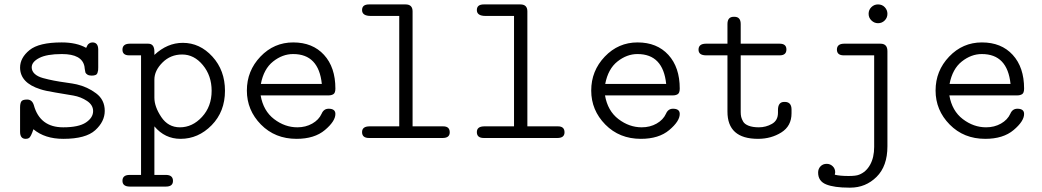

<svg xmlns="http://www.w3.org/2000/svg" viewBox="-20 -631 4764 878"><path d="M71.8 -28.8V-139.2Q71.8 -158.2 77.4 -167Q83 -175.8 104 -175.8Q127 -175.8 134.8 -149.9Q162.6 -48.8 269 -48.8Q339.8 -48.8 372.8 -70.8Q405.8 -92.8 405.8 -123Q405.8 -150.9 377.9 -169.4Q350.1 -188 315.4 -194.1Q280.8 -200.2 232.9 -208Q185.1 -215.8 164.1 -223.1Q72.3 -252 71.8 -321.8Q71.8 -366.7 115 -401.9Q158.2 -437 262.2 -437Q330.1 -437 374 -412.1Q377.9 -420.9 380.4 -425Q382.8 -429.2 388.9 -433.1Q395 -437 402.8 -437Q428.7 -437 429.2 -404.8V-323.2Q429.2 -313.5 428.7 -309.8Q428.2 -306.2 426 -298.6Q423.8 -291 417 -288.1Q410.2 -285.2 398.9 -285.2Q386.7 -285.2 379.4 -290Q372.1 -294.9 370.6 -299.6Q369.1 -304.2 367.7 -315.2Q366.2 -326.2 366.2 -327.1Q355 -383.8 263.7 -383.8Q262.7 -383.8 262.2 -383.8Q194.3 -383.8 159.7 -366Q125 -348.1 125 -323.2Q125 -306.2 138.4 -293.5Q151.9 -280.8 177 -273.9Q202.1 -267.1 226.1 -262.5Q250 -257.8 282 -253.4Q314 -249 331.1 -245.1Q379.9 -233.9 419.4 -204.3Q459 -174.8 459 -124Q459 -75.2 415.5 -35.6Q372.1 3.9 270 3.9H269Q185.1 3.9 132.8 -40Q121.6 -5.9 112.8 0Q106.9 3.9 98.1 3.9Q97.7 3.9 97.2 3.9Q71.8 3.9 71.8 -28.8Z M540 195.8Q540 168.9 572.8 168.9H625V-377.9H570.8Q540 -377.9 540 -403.8Q540 -430.7 572.8 -431.2H657.7Q685.5 -431.2 686 -396V-379.9Q745.1 -435.1 815.9 -435.1Q894 -435.1 951.4 -372.1Q1008.8 -309.1 1008.8 -215.8Q1008.8 -120.6 947.8 -58.3Q886.7 3.9 805.7 3.9Q733.9 3.9 686 -53.2V168.9H740.7Q771 169.9 771 196.3Q771 222.2 738.8 222.2H572.8Q540 221.7 540 195.8ZM686 -184.1Q686 -143.1 717.5 -95.9Q749 -48.8 802.7 -48.8Q859.9 -48.8 903.8 -96.4Q947.8 -144 947.8 -215.8Q947.8 -284.7 907.7 -333.3Q867.7 -381.8 813 -381.8Q759.8 -381.8 722.9 -345Q686 -308.1 686 -267.1Z M1320.8 -437Q1409.7 -437 1461.7 -380.1Q1513.7 -323.2 1513.7 -226.1Q1513.7 -206.1 1504.6 -200.4Q1495.6 -194.8 1482.9 -194.8H1171.9Q1184.1 -124 1233.4 -86.4Q1282.7 -48.8 1339.8 -48.8Q1377.9 -48.8 1408 -65.9Q1438 -83 1450.7 -110.8Q1460.4 -133.8 1482.9 -133.8Q1513.7 -133.8 1513.7 -109.9Q1513.7 -76.7 1465.8 -36.4Q1418 3.9 1335.9 3.9Q1237.8 3.9 1173.3 -61.5Q1108.9 -127 1108.9 -217Q1108.9 -307.1 1170.9 -372.1Q1232.9 -437 1320.8 -437ZM1172.9 -247.1H1451.7Q1437.5 -383.8 1320.8 -383.8Q1320.3 -383.8 1319.8 -383.8Q1272 -383.8 1229 -349.9Q1186 -315.9 1172.9 -247.1Z M1635.7 -26.9Q1635.7 -52.7 1668.9 -53.2H1805.7V-558.1H1675.8Q1635.7 -558.1 1635.7 -585Q1635.7 -610.8 1667.5 -610.8H1834.5Q1866.7 -610.8 1866.7 -579.1V-53.2H2006.8Q2036.6 -53.2 2036.6 -25.9Q2036.6 0 2003.9 0H1667.5Q1635.7 0 1635.7 -26.9Z M2160.6 -26.9Q2160.6 -52.7 2193.8 -53.2H2330.6V-558.1H2200.7Q2160.6 -558.1 2160.6 -585Q2160.6 -610.8 2192.4 -610.8H2359.4Q2391.6 -610.8 2391.6 -579.1V-53.2H2531.7Q2561.5 -53.2 2561.5 -25.9Q2561.5 0 2528.8 0H2192.4Q2160.6 0 2160.6 -26.9Z M2895.5 -437Q2984.4 -437 3036.4 -380.1Q3088.4 -323.2 3088.4 -226.1Q3088.4 -206.1 3079.3 -200.4Q3070.3 -194.8 3057.6 -194.8H2746.6Q2758.8 -124 2808.1 -86.4Q2857.4 -48.8 2914.6 -48.8Q2952.6 -48.8 2982.7 -65.9Q3012.7 -83 3025.4 -110.8Q3035.2 -133.8 3057.6 -133.8Q3088.4 -133.8 3088.4 -109.9Q3088.4 -76.7 3040.5 -36.4Q2992.7 3.9 2910.6 3.9Q2812.5 3.9 2748 -61.5Q2683.6 -127 2683.6 -217Q2683.6 -307.1 2745.6 -372.1Q2807.6 -437 2895.5 -437ZM2747.6 -247.1H3026.4Q3012.2 -383.8 2895.5 -383.8Q2895 -383.8 2894.5 -383.8Q2846.7 -383.8 2803.7 -349.9Q2760.7 -315.9 2747.6 -247.1Z M3174.3 -403.8Q3174.3 -430.7 3207.5 -431.2H3306.6V-521Q3306.6 -554.2 3335.4 -554.2Q3335.4 -554.2 3338.4 -554.2Q3367.2 -554.2 3367.2 -521V-431.2H3545.4Q3576.2 -431.2 3576.2 -404.8Q3576.2 -377.9 3545.4 -377.9H3367.2V-118.2Q3367.2 -106 3369.4 -96.4Q3371.6 -86.9 3378.4 -75Q3385.3 -63 3403.8 -55.9Q3422.4 -48.8 3450.2 -48.8Q3482.4 -48.8 3510 -64.5Q3537.6 -80.1 3537.6 -115.2V-127.9Q3537.6 -165 3566.4 -165H3568.4Q3599.1 -165 3599.6 -130.9V-112.8Q3599.6 -54.7 3553 -25.4Q3506.3 3.9 3446.3 3.9Q3306.2 3.9 3306.6 -121.1V-377.9H3209.5Q3174.3 -377.9 3174.3 -403.8Z M3721.2 158.2Q3721.2 141.1 3732.2 129.6Q3743.2 118.2 3760.3 118.2Q3776.4 118.2 3787.8 129.2Q3799.3 140.1 3799.3 157.2Q3799.3 160.2 3797.4 168Q3821.3 173.8 3860.4 173.8Q3894.5 173.8 3908.2 168Q3940.4 155.8 3959 122.3Q3977.5 88.9 3977.5 41V-377.9H3838.4Q3807.6 -377.9 3807.1 -403.8Q3807.1 -430.7 3839.4 -431.2H4006.3Q4038.6 -431.2 4038.1 -396V38.1Q4038.1 128.9 3988.3 178Q3938.5 227.1 3868.2 227.1H3863.3Q3794.4 227.1 3757.8 212.2Q3721.2 197.3 3721.2 158.2ZM3995.1 -610.8Q4014.2 -610.8 4026.1 -597.9Q4038.1 -585 4038.1 -567.9Q4038.1 -549.8 4025.6 -537.4Q4013.2 -524.9 3995.1 -524.9Q3978 -524.9 3965.1 -537.4Q3952.1 -549.8 3952.1 -567.9Q3952.1 -585.9 3964.8 -598.4Q3977.5 -610.8 3995.1 -610.8Z M4470.2 -437Q4559.1 -437 4611.1 -380.1Q4663.1 -323.2 4663.1 -226.1Q4663.1 -206.1 4654.1 -200.4Q4645 -194.8 4632.3 -194.8H4321.3Q4333.5 -124 4382.8 -86.4Q4432.1 -48.8 4489.3 -48.8Q4527.3 -48.8 4557.4 -65.9Q4587.4 -83 4600.1 -110.8Q4609.9 -133.8 4632.3 -133.8Q4663.1 -133.8 4663.1 -109.9Q4663.1 -76.7 4615.2 -36.4Q4567.4 3.9 4485.4 3.9Q4387.2 3.9 4322.8 -61.5Q4258.3 -127 4258.3 -217Q4258.3 -307.1 4320.3 -372.1Q4382.3 -437 4470.2 -437ZM4322.3 -247.1H4601.1Q4586.9 -383.8 4470.2 -383.8Q4469.7 -383.8 4469.2 -383.8Q4421.4 -383.8 4378.4 -349.9Q4335.4 -315.9 4322.3 -247.1Z"/></svg>

Font: CMU Typewriter Text
Style: Light
Weight: 200
Version: Version 0.7.0